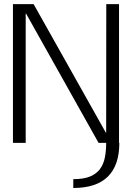

<svg xmlns="http://www.w3.org/2000/svg" viewBox="-20 -695 672 934"><path d="M336.5 219.5Q393 219.5 435 205.5Q477 191.5 505 163.8Q533 136 546.8 94.8Q560.5 53.5 560.5 0H496.5Q496.5 38.5 490.2 70.8Q484 103 466.8 126.8Q449.5 150.5 418.2 163.5Q387 176.5 336.5 176.5ZM43 0H105V-628.5H107L459.5 0H559V-675H497L496.5 -49.5H495L143.5 -675H43Z"/></svg>

Font: Anybody Thin Light
Style: Regular
Weight: 300
Version: Version 1.113;gftools[0.9.25]